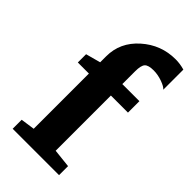

<svg xmlns="http://www.w3.org/2000/svg" viewBox="-200 -671 723 723"><g transform="rotate(45 162.0 -309.5)"><path d="M27 0V-48L83 -56V-350H24V-394L83 -410V-442Q83 -516 141 -567.5Q199 -619 276 -619Q300 -619 324 -612V-505Q317 -514 293.5 -522.5Q270 -531 247 -531Q219 -531 209.5 -520.5Q200 -510 200 -479V-411H291V-350H200V-56L274 -48V0Z"/></g></svg>

Font: Aikya
Style: Bold
Weight: 700
Designer: Neelakash Kshetrimayum (Latin subset based on Merriweather by Eben Sorkin)
Foundry: Brand New Type
Version: Version 1.00 b005